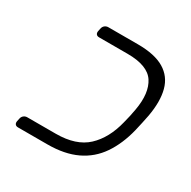

<svg xmlns="http://www.w3.org/2000/svg" viewBox="-132 -701 828 831"><g transform="rotate(30 281.5 -285.5)"><path d="M59 0Q49 0 44.5 -6Q40 -12 42 -22L45 -36Q47 -46 54.5 -52Q62 -58 72 -58H214Q315 -58 369 -108.5Q423 -159 445 -249Q451 -272 454 -286Q457 -300 461 -322Q477 -412 444 -462.5Q411 -513 310 -513H168Q158 -513 153.5 -519Q149 -525 151 -535L154 -549Q156 -559 163.5 -565Q171 -571 181 -571H328Q413 -571 460.5 -542.5Q508 -514 522.5 -459.5Q537 -405 523 -327Q519 -305 514.5 -286Q510 -267 505 -244Q486 -167 448.5 -112Q411 -57 351 -28.5Q291 0 206 0Z"/></g></svg>

Font: Rubik Light
Style: Italic
Weight: 300
Italic angle: -12°
Designer: Hubert and Fischer
Foundry: Hubert and Fischer
Version: Version 2.300;gftools[0.9.30]